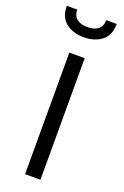

<svg xmlns="http://www.w3.org/2000/svg" viewBox="-175 -980 669 1033"><g transform="rotate(20 160.0 -464.0)"><path d="M116 -696H204V0H116ZM17 -928H77Q77 -893 99 -875.5Q121 -858 160 -858Q199 -858 221 -875.5Q243 -893 243 -928H303Q303 -864 263 -832Q223 -800 160 -800Q97 -800 57 -832Q17 -864 17 -928Z"/></g></svg>

Font: AmikoRegular
Style: Regular
Weight: 400
Designer: Pablo Impallari, Rodrigo Fuenzalida, Andres Torresi
Foundry: Impallari Type
Version: Version 1.000; ttfautohint (v1.3)